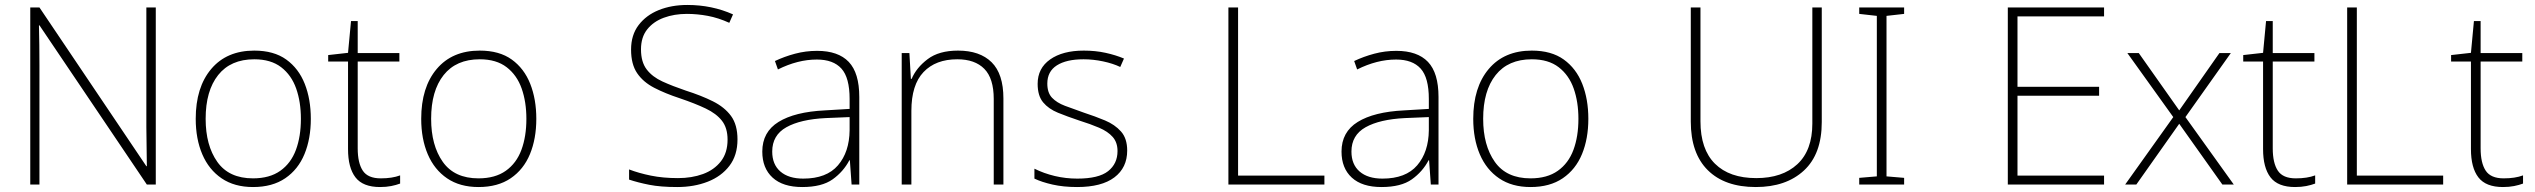

<svg xmlns="http://www.w3.org/2000/svg" viewBox="-20 -744 10218 774"><path d="M608 0H572L139 -642H137Q138 -601 138.5 -562.5Q139 -524 139 -481V0H102V-714H139L570 -74H572Q572 -108 571 -151Q570 -194 570 -231V-714H608Z M1233 -265Q1233 -185 1207.5 -123Q1182 -61 1130 -25.5Q1078 10 1000 10Q925 10 873.5 -25Q822 -60 795.5 -122Q769 -184 769 -265Q769 -392 831.5 -466Q894 -540 1005 -540Q1084 -540 1134 -504Q1184 -468 1208.5 -406Q1233 -344 1233 -265ZM809 -265Q809 -158 856 -91.5Q903 -25 1000 -25Q1067 -25 1110 -55.5Q1153 -86 1173 -140Q1193 -194 1193 -265Q1193 -333 1174 -387Q1155 -441 1113.5 -473Q1072 -505 1005 -505Q910 -505 859.5 -441.5Q809 -378 809 -265Z M1515 -25Q1538 -25 1557.5 -28Q1577 -31 1593 -37V-4Q1577 2 1557 6Q1537 10 1512 10Q1443 10 1413 -29Q1383 -68 1383 -143V-496H1303V-522L1383 -531L1395 -659H1422V-530H1590V-496H1422V-146Q1422 -87 1442.5 -56Q1463 -25 1515 -25Z M2142 -265Q2142 -185 2116.5 -123Q2091 -61 2039 -25.5Q1987 10 1909 10Q1834 10 1782.5 -25Q1731 -60 1704.5 -122Q1678 -184 1678 -265Q1678 -392 1740.5 -466Q1803 -540 1914 -540Q1993 -540 2043 -504Q2093 -468 2117.5 -406Q2142 -344 2142 -265ZM1718 -265Q1718 -158 1765 -91.5Q1812 -25 1909 -25Q1976 -25 2019 -55.5Q2062 -86 2082 -140Q2102 -194 2102 -265Q2102 -333 2083 -387Q2064 -441 2022.5 -473Q1981 -505 1914 -505Q1819 -505 1768.5 -441.5Q1718 -378 1718 -265Z M2953 -182Q2953 -118 2920.5 -75.5Q2888 -33 2833 -11.5Q2778 10 2710 10Q2643 10 2597.5 1Q2552 -8 2516 -20V-61Q2555 -46 2604 -36Q2653 -26 2713 -26Q2769 -26 2814 -42.5Q2859 -59 2886 -93.5Q2913 -128 2913 -181Q2913 -228 2890.5 -257Q2868 -286 2825 -306.5Q2782 -327 2720 -348Q2662 -367 2617.5 -390Q2573 -413 2548.5 -449Q2524 -485 2524 -544Q2524 -603 2554.5 -643Q2585 -683 2636 -703.5Q2687 -724 2751 -724Q2850 -724 2935 -686L2920 -652Q2876 -672 2833.5 -680Q2791 -688 2749 -688Q2698 -688 2656 -672.5Q2614 -657 2589 -625.5Q2564 -594 2564 -545Q2564 -494 2587 -464Q2610 -434 2650.5 -415.5Q2691 -397 2744 -379Q2807 -359 2854 -335.5Q2901 -312 2927 -276.5Q2953 -241 2953 -182Z M3274 -539Q3359 -539 3401.5 -494.5Q3444 -450 3444 -353V0H3413L3406 -98H3404Q3380 -52 3336.5 -21Q3293 10 3214 10Q3136 10 3094.5 -28Q3053 -66 3053 -133Q3053 -212 3118.5 -252.5Q3184 -293 3305 -299L3405 -305V-345Q3405 -431 3372 -467.5Q3339 -504 3273 -504Q3196 -504 3116 -464L3104 -498Q3142 -516 3185 -527.5Q3228 -539 3274 -539ZM3309 -268Q3207 -263 3150 -231Q3093 -199 3093 -133Q3093 -81 3126 -52.5Q3159 -24 3218 -24Q3312 -24 3358 -77.5Q3404 -131 3405 -219V-272Z M3842 -540Q3930 -540 3977.5 -493Q4025 -446 4025 -347V0H3986V-345Q3986 -428 3948 -466.5Q3910 -505 3839 -505Q3752 -505 3703 -453.5Q3654 -402 3654 -297V0H3615V-530H3646L3652 -426H3655Q3674 -471 3719.5 -505.5Q3765 -540 3842 -540Z M4524 -137Q4524 -68 4472.5 -29Q4421 10 4322 10Q4267 10 4223 0Q4179 -10 4150 -24V-64Q4188 -45 4232 -34.5Q4276 -24 4323 -24Q4409 -24 4447 -54Q4485 -84 4485 -135Q4485 -170 4465.5 -192Q4446 -214 4411 -229Q4376 -244 4331 -258Q4283 -274 4245 -289.5Q4207 -305 4185 -331.5Q4163 -358 4163 -406Q4163 -469 4213.5 -504.5Q4264 -540 4349 -540Q4396 -540 4437 -531Q4478 -522 4511 -508L4496 -474Q4467 -488 4427 -496.5Q4387 -505 4348 -505Q4279 -505 4240.5 -480.5Q4202 -456 4202 -407Q4202 -370 4221 -350Q4240 -330 4273 -317.5Q4306 -305 4349 -290Q4395 -275 4434.5 -258.5Q4474 -242 4499 -214Q4524 -186 4524 -137Z M4932 0V-714H4971V-36H5319V0Z M5609 -539Q5694 -539 5736.5 -494.5Q5779 -450 5779 -353V0H5748L5741 -98H5739Q5715 -52 5671.5 -21Q5628 10 5549 10Q5471 10 5429.5 -28Q5388 -66 5388 -133Q5388 -212 5453.5 -252.5Q5519 -293 5640 -299L5740 -305V-345Q5740 -431 5707 -467.5Q5674 -504 5608 -504Q5531 -504 5451 -464L5439 -498Q5477 -516 5520 -527.5Q5563 -539 5609 -539ZM5644 -268Q5542 -263 5485 -231Q5428 -199 5428 -133Q5428 -81 5461 -52.5Q5494 -24 5553 -24Q5647 -24 5693 -77.5Q5739 -131 5740 -219V-272Z M6383 -265Q6383 -185 6357.5 -123Q6332 -61 6280 -25.5Q6228 10 6150 10Q6075 10 6023.5 -25Q5972 -60 5945.5 -122Q5919 -184 5919 -265Q5919 -392 5981.5 -466Q6044 -540 6155 -540Q6234 -540 6284 -504Q6334 -468 6358.5 -406Q6383 -344 6383 -265ZM5959 -265Q5959 -158 6006 -91.5Q6053 -25 6150 -25Q6217 -25 6260 -55.5Q6303 -86 6323 -140Q6343 -194 6343 -265Q6343 -333 6324 -387Q6305 -441 6263.5 -473Q6222 -505 6155 -505Q6060 -505 6009.5 -441.5Q5959 -378 5959 -265Z M7324 -252Q7324 -123 7252 -56.5Q7180 10 7058 10Q6933 10 6864.5 -58Q6796 -126 6796 -254V-714H6835V-255Q6835 -142 6893.5 -84Q6952 -26 7060 -26Q7165 -26 7225.5 -82Q7286 -138 7286 -246V-714H7324Z M7656 0H7475V-27L7546 -33V-680L7475 -688V-714H7656V-688L7585 -680V-33L7656 -27Z M8462 0H8074V-714H8462V-678H8113V-394H8442V-358H8113V-36H8462Z M8741 -272 8556 -530H8602L8765 -299L8927 -530H8973L8790 -272L8985 0H8939L8765 -245L8592 0H8547Z M9235 -25Q9258 -25 9277.5 -28Q9297 -31 9313 -37V-4Q9297 2 9277 6Q9257 10 9232 10Q9163 10 9133 -29Q9103 -68 9103 -143V-496H9023V-522L9103 -531L9115 -659H9142V-530H9310V-496H9142V-146Q9142 -87 9162.5 -56Q9183 -25 9235 -25Z M9442 0V-714H9481V-36H9829V0Z M10073 -25Q10096 -25 10115.5 -28Q10135 -31 10151 -37V-4Q10135 2 10115 6Q10095 10 10070 10Q10001 10 9971 -29Q9941 -68 9941 -143V-496H9861V-522L9941 -531L9953 -659H9980V-530H10148V-496H9980V-146Q9980 -87 10000.5 -56Q10021 -25 10073 -25Z"/></svg>

Font: Noto Sans Lao UI ExtLt
Style: Regular
Weight: 200
Designer: Monotype Design Team
Foundry: Monotype Imaging Inc.
Version: Version 2.000; ttfautohint (v1.8.4.7-5d5b)